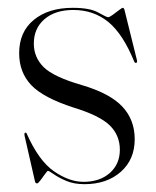

<svg xmlns="http://www.w3.org/2000/svg" viewBox="-20 -462 400 491"><path d="M193.5 3Q235.5 3 261 -19.8Q286.5 -42.5 286.5 -79Q286.5 -116 260.8 -141.2Q235 -166.5 168 -187Q90.5 -212 59.8 -244.5Q29 -277 29 -326Q29 -380.5 66.5 -411.2Q104 -442 166 -442Q210 -442 231.2 -430Q252.5 -418 256.5 -418Q260 -418 268.2 -424Q276.5 -430 284.2 -436Q292 -442 294 -442Q296.5 -442 298 -438L330 -309Q331.5 -303 329 -301.5Q325.5 -300 323.5 -304Q294 -376 256.5 -406.2Q219 -436.5 167.5 -436.5Q121 -436.5 93.8 -413Q66.5 -389.5 66.5 -350.5Q66.5 -315.5 91.5 -290.5Q116.5 -265.5 189 -244.5Q260.5 -223.5 292.5 -189.8Q324.5 -156 324.5 -106Q324.5 -54 288.8 -22.5Q253 9 196 9Q169 9 149.2 0.5Q129.5 -8 117.5 -16.5Q105.5 -25 102.5 -25Q101 -25 95.2 -17Q89.5 -9 83.5 -1Q77.5 7 75 7Q70.5 7 69.5 2L43 -114Q41.5 -121 44 -122.5Q46.5 -123.5 48 -121Q79 -51 118 -24Q157 3 193.5 3Z"/></svg>

Font: Fraunces 144pt Light
Style: Regular
Weight: 300
Version: Version 1.000;[b76b70a41]